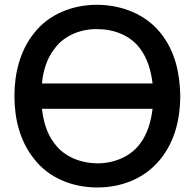

<svg xmlns="http://www.w3.org/2000/svg" viewBox="-20 -786 833 821"><path d="M666.7 -644.8C602.1 -725 502.1 -764.6 395.8 -765.6C290.6 -765.6 189.6 -726 126 -644.8C65.6 -569.8 41.7 -472.9 41.7 -375C41.7 -277.1 65.6 -181.2 126 -106.3C188.5 -25 289.6 15.6 395.8 15.6C502.1 15.6 601 -24 666.7 -106.3C727.1 -182.3 750 -274 751 -375C749 -472.9 729.2 -566.7 666.7 -644.8ZM395.8 -661.5C467.7 -661.5 537.5 -634.4 579.2 -578.1C610.4 -536.5 626 -483.3 632.3 -429.2H159.4C164.6 -483.3 180.2 -536.5 213.5 -578.1C254.2 -634.4 325 -662.5 395.8 -661.5ZM395.8 -87.5C325 -88.5 254.2 -115.6 213.5 -171.9C180.2 -213.5 165.6 -266.7 159.4 -320.8H632.3C626 -266.7 610.4 -213.5 579.2 -171.9C537.5 -115.6 467.7 -87.5 395.8 -87.5Z"/></svg>

Font: Manrope Semibold
Style: Regular
Weight: 600
Width: 4
Designer: Michael Sharanda
Foundry: Michael Sharanda
Version: Version 2.000;PS 002.000;hotconv 1.0.88;makeotf.lib2.5.64775